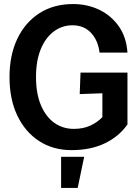

<svg xmlns="http://www.w3.org/2000/svg" viewBox="-20 -730 690 949"><path d="M334 12Q242 12 173 -33Q104 -78 65.5 -159Q27 -240 27 -349Q27 -457 65.5 -538Q104 -619 174.5 -664.5Q245 -710 341 -710Q412 -710 471 -681.5Q530 -653 567.5 -599.5Q605 -546 610 -470H472Q465 -530 430 -567.5Q395 -605 338 -605Q287 -605 246 -574.5Q205 -544 181.5 -487Q158 -430 158 -349Q158 -267 182.5 -209.5Q207 -152 249 -122.5Q291 -93 345 -93Q391 -93 426 -109Q461 -125 486 -151V-269L374 -265L378 -371H610V-115Q568 -55 498 -21.5Q428 12 334 12ZM282 199V45H396L364 199Z"/></svg>

Font: Azeret Mono Medium
Style: Regular
Weight: 500
Designer: Martin Vácha
Foundry: Displaay
Version: Version 1.002